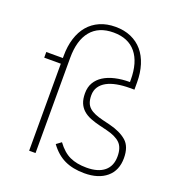

<svg xmlns="http://www.w3.org/2000/svg" viewBox="-137 -865 918 989"><g transform="rotate(20 322.0 -370.0)"><path d="M600 -131Q600 -63 555.5 -25.5Q511 12 434 12Q371 12 325.5 -9.5Q280 -31 245 -79L272 -99Q305 -54 343 -36.5Q381 -19 435 -19Q498 -19 532 -47Q566 -75 566 -128Q566 -177 541.5 -200.5Q517 -224 467 -236L426 -246Q397 -253 373 -262.5Q349 -272 332 -287Q315 -302 306 -323.5Q297 -345 297 -377Q297 -411 311.5 -435.5Q326 -460 352 -476.5Q378 -493 414.5 -501.5Q451 -510 495 -510V-522Q495 -618 452.5 -669.5Q410 -721 329 -721Q248 -721 205.5 -669.5Q163 -618 163 -522V0H128V-477H37V-508H128V-521Q128 -573 141.5 -616Q155 -659 180.5 -689Q206 -719 243.5 -735.5Q281 -752 329 -752Q377 -752 414.5 -735.5Q452 -719 477.5 -689Q503 -659 516.5 -616Q530 -573 530 -521V-481H505Q467 -481 435 -475Q403 -469 380 -456.5Q357 -444 344 -424.5Q331 -405 331 -378Q331 -355 337 -338.5Q343 -322 355.5 -311Q368 -300 387 -292Q406 -284 431 -278L472 -268Q532 -253 566 -223.5Q600 -194 600 -131Z"/></g></svg>

Font: IBM Plex Sans Thai ExtraLight
Style: Regular
Weight: 200
Designer: Mike Abbink, Paul van der Laan, Pieter van Rosmalen, Ben Mitchell, Mark Frömberg
Foundry: Bold Monday
Version: Version 1.1